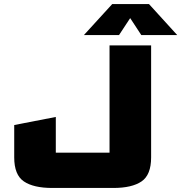

<svg xmlns="http://www.w3.org/2000/svg" viewBox="-20 -925 899 952"><path d="M729.3 -700V-144.5Q729.3 -57.9 681.9 -25.5Q634.4 7 541.5 7H239.4Q146.2 7 98.3 -25.5Q50.5 -57.9 50.5 -144.5V-305.1L256.7 -345.1V-168Q256.7 -168 256.7 -168Q256.7 -168 256.7 -168H523.1Q523.1 -168 523.1 -168Q523.1 -168 523.1 -168V-700ZM395.9 -751 536.4 -904.8H718.8L858.8 -751H680.7L625.5 -835.2L570.1 -751Z"/></svg>

Font: Science Gothic
Style: Regular
Weight: 400
Designer: Thomas Phinney, Vassil Kateliev, Brandon Buerkle
Foundry: Font Detective LLC
Version: Version 1.018